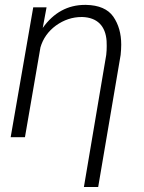

<svg xmlns="http://www.w3.org/2000/svg" viewBox="-20 -558 585 781"><path d="M115.2 -528.3 23.4 0H81.5L144.5 -365.2C154.8 -400.9 175.8 -430.7 207.5 -454.1C239.7 -477.1 274.4 -488.8 312 -488.8C313 -488.8 314 -488.8 314.9 -488.8C375.5 -486.8 409.2 -452.6 413.6 -391.6C414.1 -384.8 414.1 -377.9 414.1 -371.1C414.1 -359.4 413.6 -346.7 412.1 -334.5L321.3 202.6H379.4L470.7 -334.5C472.2 -349.1 473.1 -363.3 473.1 -376.5C473.1 -421.4 462.4 -459 440.9 -490.2C419.4 -521 382.3 -537.1 330.1 -538.1C328.6 -538.1 327.1 -538.1 325.7 -538.1C255.9 -538.1 198.2 -506.8 153.8 -444.3L169.4 -528.3Z"/></svg>

Font: Roboto Light
Style: Italic
Weight: 300
Italic angle: -12°
Designer: Google
Version: Version 2.137; 2017